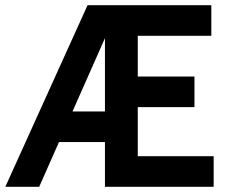

<svg xmlns="http://www.w3.org/2000/svg" viewBox="-30 -720 874 740"><path d="M-9.5 0 307.5 -700H784.5V-582H501V-425H719.5V-307H501V-118H793.5V0H374.5V-573L121 0ZM168 -172.5V-290.5H409.5V-172.5Z"/></svg>

Font: Cabin
Style: Bold
Weight: 700
Width: 4
Designer: Pablo Impallari
Foundry: Pablo Impallari. http://www.impallari.com Igino Marini. http://www.ikern.com
Version: Version 3.001